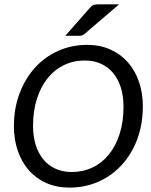

<svg xmlns="http://www.w3.org/2000/svg" viewBox="-20 -855 694 882"><path d="M43.9 0ZM636.2 -366.7Q636.2 -312 624.8 -263.2Q613.3 -214.4 591.8 -172.9Q570.3 -131.3 540 -98.1Q509.8 -64.9 472.4 -41.5Q435.1 -18.1 391.4 -5.6Q347.7 6.8 299.3 6.8Q240.2 6.8 192.9 -14.2Q145.5 -35.2 112.5 -72.8Q79.6 -110.4 61.8 -161.9Q43.9 -213.4 43.9 -274.9Q43.9 -356.4 69.6 -425Q95.2 -493.7 140.1 -543.5Q185.1 -593.3 246.8 -621.1Q308.6 -648.9 380.4 -648.9Q439.5 -648.9 486.8 -627.7Q534.2 -606.4 567.4 -568.8Q600.6 -531.2 618.4 -479.5Q636.2 -427.7 636.2 -366.7ZM547.4 -364.7Q547.4 -413.1 535.2 -452.4Q522.9 -491.7 500 -519.3Q477.1 -546.9 444.1 -562Q411.1 -577.1 369.6 -577.1Q317.4 -577.1 273.7 -555.9Q230 -534.7 198.5 -495.4Q167 -456.1 149.4 -400.6Q131.8 -345.2 131.8 -276.9Q131.8 -228.5 144 -189.5Q156.2 -150.4 179.2 -122.6Q202.1 -94.7 235.1 -79.8Q268.1 -64.9 309.1 -64.9Q361.8 -64.9 405.5 -85.9Q449.2 -106.9 480.7 -146Q512.2 -185.1 529.8 -240.5Q547.4 -295.9 547.4 -364.7ZM526.9 -835 369.6 -700.2Q361.8 -693.4 355.5 -691.9Q349.1 -690.4 339.4 -690.4H279.8L393.6 -819.8Q402.3 -830.1 410.4 -832.5Q418.5 -835 433.1 -835Z"/></svg>

Font: Carlito
Style: Italic
Weight: 400
Italic angle: -7°
Designer: Lukasz Dziedzic
Foundry: tyPoland Lukasz Dziedzic
Version: Version 1.104